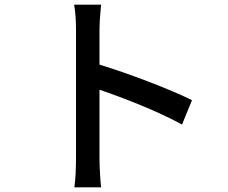

<svg xmlns="http://www.w3.org/2000/svg" viewBox="-20 -785 980 826"><path d="M408 -250V-399C511 -364 665 -304 763 -249L806 -354C712 -401 533 -469 408 -507V-657C408 -691 412 -733 415 -765H299C305 -732 307 -688 307 -657C307 -577 307 -164 307 -102C307 -65 305 -13 300 21H357H415C411 -14 408 -73 408 -102Z"/></svg>

Font: GenSekiGothic2 TW M
Style: Regular
Weight: 500
Version: Version 2.100;PS 2.1;hotconv 16.6.51;makeotf.lib2.5.65220 DE